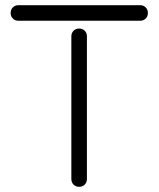

<svg xmlns="http://www.w3.org/2000/svg" viewBox="-20 -690 613 740"><path d="M255 -550Q255 -563 263.5 -571.5Q272 -580 285 -580Q298 -580 306.5 -571.5Q315 -563 315 -550V0Q315 13 306.5 21.5Q298 30 285 30Q272 30 263.5 21.5Q255 13 255 0ZM520 -670Q533 -670 541.5 -661.5Q550 -653 550 -640Q550 -627 541.5 -618.5Q533 -610 520 -610H51Q38 -610 29.5 -618.5Q21 -627 21 -640Q21 -653 29.5 -661.5Q38 -670 51 -670Z"/></svg>

Font: Beon
Style: Medium
Weight: 500
Designer: BSozoo
Foundry: BSozoo
Version: Version 001.000